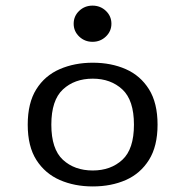

<svg xmlns="http://www.w3.org/2000/svg" viewBox="-20 -649 656 680"><path d="M308.5 11.3Q244 11.3 191.9 -11.4Q139.8 -34.2 109 -82.2Q78.2 -130.3 78.2 -207.4Q78.2 -284.5 108.6 -332.9Q139 -381.4 191.5 -404.1Q244 -426.9 308.5 -426.9Q373.9 -426.9 425.5 -404.1Q477.2 -381.4 507.6 -332.9Q538 -284.5 538 -207.4Q538 -131 507.6 -82.6Q477.2 -34.2 425.5 -11.4Q373.9 11.3 308.5 11.3ZM308.5 -45.2Q372.3 -45.2 413.4 -83.1Q454.4 -121 454.4 -207.4Q454.4 -294.1 413.4 -332.2Q372.3 -370.4 308.5 -370.4Q243.9 -370.4 202.8 -332.2Q161.8 -294.1 161.8 -207.4Q161.8 -121 202.8 -83.1Q243.9 -45.2 308.5 -45.2ZM307.7 -500.9Q280 -500.9 260.4 -519.6Q240.9 -538.3 240.9 -565Q240.9 -591.8 260.4 -610.5Q280 -629.1 307.7 -629.1Q335.5 -629.1 355 -610.5Q374.6 -591.8 374.6 -565Q374.6 -538.3 355 -519.6Q335.5 -500.9 307.7 -500.9Z"/></svg>

Font: Playfair 5pt SemiExpanded Light
Style: Regular
Weight: 300
Width: 6
Designer: Claus Eggers Sørensen
Foundry: Claus Eggers Sørensen
Version: Version 2.203